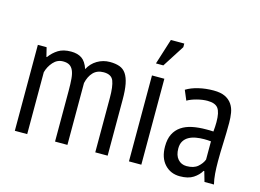

<svg xmlns="http://www.w3.org/2000/svg" viewBox="-97 -896 1462 1079"><g transform="rotate(15 634.0 -356.5)"><path d="M293 0V-297Q293 -337 290.5 -365.5Q288 -394 280 -412Q272 -430 258 -438.5Q244 -447 221 -447Q187 -447 163.5 -420.5Q140 -394 131 -360V0H59V-500H110L123 -447H126Q147 -476 176 -494Q205 -512 250 -512Q288 -512 312.5 -495.5Q337 -479 351 -437Q369 -472 402.5 -492Q436 -512 476 -512Q509 -512 532.5 -503.5Q556 -495 570.5 -473.5Q585 -452 592 -416.5Q599 -381 599 -327V0H527V-318Q527 -383 514.5 -415Q502 -447 457 -447Q419 -447 396.5 -423.5Q374 -400 365 -360V0Z M723 -500H795V0H723ZM774 -720H852V-699L770 -571H727Z M922 -470Q951 -488 992.5 -498Q1034 -508 1080 -508Q1122 -508 1147.5 -495.5Q1173 -483 1187.5 -461.5Q1202 -440 1206.5 -412.5Q1211 -385 1211 -355Q1211 -295 1208.5 -238Q1206 -181 1206 -130Q1206 -92 1208.5 -59.5Q1211 -27 1218 2H1163L1146 -57H1142Q1127 -31 1098 -12Q1069 7 1020 7Q966 7 931.5 -30.5Q897 -68 897 -134Q897 -177 911.5 -206Q926 -235 952.5 -253Q979 -271 1015.5 -278.5Q1052 -286 1097 -286Q1107 -286 1117 -286Q1127 -286 1138 -285Q1141 -316 1141 -340Q1141 -397 1124 -420Q1107 -443 1062 -443Q1034 -443 1001 -434.5Q968 -426 946 -413ZM1139 -228Q1129 -229 1119 -229.5Q1109 -230 1099 -230Q1075 -230 1052 -226Q1029 -222 1011 -212Q993 -202 982.5 -185Q972 -168 972 -142Q972 -102 991.5 -80Q1011 -58 1042 -58Q1084 -58 1107 -78Q1130 -98 1139 -122Z"/></g></svg>

Font: PT Sans Narrow
Style: Regular
Weight: 400
Width: 3
Designer: A.Korolkova, O.Umpeleva, V.Yefimov
Foundry: ParaType Ltd
Version: Version 2.003W OFL